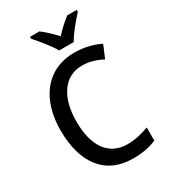

<svg xmlns="http://www.w3.org/2000/svg" viewBox="-227 -1047 1024 1163"><g transform="rotate(-30 285.0 -465.5)"><path d="M290 -781H392C415 -826 471 -890 505 -928V-941H439C405 -915 375 -888 341 -851C309 -886 275 -918 244 -941H178V-928C213 -888 266 -825 290 -781ZM363 -633C417 -633 464 -616 504 -595L541 -683C489 -710 426 -724 362 -724C163 -724 55 -570 55 -357C55 -131 157 10 352 10C419 10 469 0 516 -20V-112C469 -95 420 -82 366 -82C234 -82 165 -185 165 -356C165 -520 236 -633 363 -633Z"/></g></svg>

Font: Noto Sans Myanmar UI SemiCondensed Medium
Style: Regular
Weight: 500
Width: 4
Designer: Monotype Design Team
Foundry: Monotype Imaging Inc.
Version: Version 2.103